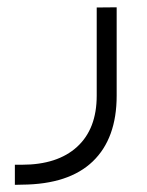

<svg xmlns="http://www.w3.org/2000/svg" viewBox="-20 -287 409 536"><path d="M41 172.9Q140.6 172.9 195.3 122.8Q250 72.8 250 -20V-266.1L305.7 -266.6V-20Q305.7 99.6 239 163.6Q172.4 227.5 42 228.5L21.5 229V172.9Z"/></svg>

Font: Shabnam Thin WOL
Style: Thin-WOL
Weight: 100
Foundry: DejaVu fonts team - Redesigned by Saber Rastikerdar - Based on Vazir font
Version: Version 5.0.0